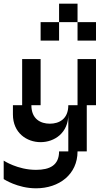

<svg xmlns="http://www.w3.org/2000/svg" viewBox="-20 -820 540 1040"><path d="M400 -250H350C350 -175 300 -150 250 -150C200 -150 150 -175 150 -250H200V-500H100V-250H50V-200C50 -100 125 -50 200 -50C275 -50 350 -100 350 -200V0H300C300 75 250 100 175 100C75 100 0 50 0 50V150C0 150 75 200 175 200C300 200 400 125 400 0H450V-250H500V-500H400ZM200 -600H300V-700H200ZM300 -700H400V-800H300ZM400 -600H500V-700H400Z"/></svg>

Font: LS-VG5000 Shifted
Style: Regular
Weight: 400
Designer: Justin Bihan, 2021
Foundry: Justin Bihan, 2021
Version: Version 1.000;Glyphs 3.1.2 (3151)